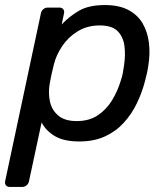

<svg xmlns="http://www.w3.org/2000/svg" viewBox="-44 -550 658 760"><path d="M-5 190Q-15.2 190 -20.4 183.6Q-25.6 177.3 -23.6 167.1L117.9 -497.1Q119.9 -507.3 127.4 -513.6Q135 -520 145.2 -520H190.9Q201.1 -520 206.2 -513.6Q211.4 -507.3 209.4 -497.1L200.2 -453.2Q231.6 -486.3 270 -508.2Q308.3 -530 371.7 -530Q427.1 -530 463.9 -510.6Q500.7 -491.2 520.4 -457.6Q540.1 -424 545.5 -380.8Q550.8 -337.6 543.1 -290.1Q540.7 -273.7 537.6 -260Q534.5 -246.3 530.1 -229.8Q518.4 -183.8 497.5 -140.7Q476.7 -97.6 445.4 -63.5Q414.1 -29.4 370.7 -9.7Q327.2 10 270.2 10Q208.7 10 173.1 -11.3Q137.5 -32.6 120.7 -65.4L70.8 167.1Q68.8 177.3 61.2 183.6Q53.7 190 43.5 190ZM259.9 -70.7Q308.1 -70.7 342.4 -93.1Q376.6 -115.6 399.2 -152.5Q421.7 -189.5 434.2 -231.1Q439.2 -246.1 442 -260Q444.8 -273.9 446.6 -288.9Q453.4 -331.3 448.6 -367.9Q443.8 -404.4 421.4 -426.9Q399.1 -449.3 350.9 -449.3Q301.2 -449.3 263.5 -426.1Q225.8 -402.8 202.2 -367.5Q178.5 -332.1 169.4 -295.4Q164.9 -279.1 160.2 -256.9Q155.6 -234.7 152.6 -218.2Q146.6 -182.7 153.5 -148.9Q160.5 -115.2 186.2 -92.9Q212 -70.7 259.9 -70.7Z"/></svg>

Font: Rubik Light
Style: Italic
Weight: 300
Italic angle: -12°
Designer: Hubert and Fischer
Foundry: Hubert and Fischer
Version: Version 2.300;gftools[0.9.30]